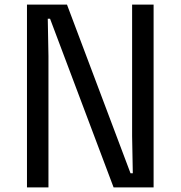

<svg xmlns="http://www.w3.org/2000/svg" viewBox="-20 -820 790 840"><path d="M98 0V-800H273L551 -62H561L558 -225V-800H652V0H477L199 -738H189L192 -575V0Z"/></svg>

Font: Martian Mono SemiExpanded Light
Style: Regular
Weight: 300
Width: 6
Monospace: yes
Designer: Roman Shamin
Foundry: Evil Martians
Version: Version 0.930